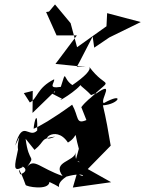

<svg xmlns="http://www.w3.org/2000/svg" viewBox="-20 -809 652 862"><path d="M127 -401 126 -302 227 -400C233 -380 157 -417 258 -366C221 -340 334 -404 350 -440C325 -427 352 -422 389 -382C447 -405 386 -381 345 -328L368 -270C319 -249 335 -284 304 -339C213 -273 158 -242 131 -231C133 -264 150 -324 147 -223C109 -184 82 -278 48 -155C85 -231 54 -173 61 -138C44 -60 38 -36 81 -58C73 -69 121 -45 71 -26C56 -66 71 -46 95 21C96 29 199 48 202 8C287 47 206 32 278 -16C373 -43 364 0 326 -32L307 33L479 9L374 -50L477 -155C467 -216 456 -278 442 -336C516 -341 541 -399 446 -346C425 -359 512 -466 389 -372C492 -470 461 -401 380 -510C392 -496 360 -465 305 -427C260 -456 280 -504 253 -419C190 -409 227 -438 223 -453C145 -414 149 -366 114 -349L87 -391ZM135 -136C187 -179 157 -186 228 -196C144 -158 226 -258 285 -169C337 -199 307 -237 334 -141L319 -87C363 -81 311 -66 320 -125C314 -83 212 -84 261 -19C159 -54 134 -100 102 -60C141 -117 109 -71 95 -186ZM325 -509 337 -531 396 -645 403 -595 471 -641 612 -710 461 -750 458 -691 326 -597 297 -705 227 -789 200 -757 187 -755 234 -650H325L229 -522L366 -508Z"/></svg>

Font: Charger Distortion
Style: 2It
Weight: 400
Designer: Jasper
Foundry: Cannot Into Space Fonts
Version: Version 0.98